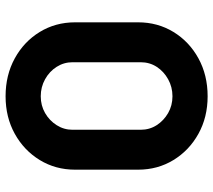

<svg xmlns="http://www.w3.org/2000/svg" viewBox="-58 -694 764 688"><g transform="rotate(90 324.0 -350.0)"><path d="M325 12Q249 12 189 -21Q129 -54 94.5 -110.5Q60 -167 60 -237V-463Q60 -533 94.5 -589.5Q129 -646 189 -679Q249 -712 325 -712Q400 -712 459.5 -679Q519 -646 553.5 -589.5Q588 -533 588 -463V-237Q588 -167 553.5 -110.5Q519 -54 459.5 -21Q400 12 325 12ZM325 -114Q358 -114 385 -129.5Q412 -145 428.5 -171Q445 -197 445 -228V-472Q445 -504 428.5 -529.5Q412 -555 385 -570.5Q358 -586 325 -586Q292 -586 264 -570.5Q236 -555 219.5 -529.5Q203 -504 203 -472V-228Q203 -197 219.5 -171Q236 -145 264 -129.5Q292 -114 325 -114Z"/></g></svg>

Font: MuseoModerno SemiBold
Style: Regular
Weight: 600
Designer: Pablo Cosgaya, Héctor Gatti, Marcela Romero, and the Authors of The MuseoModerno Project.
Foundry: Omnibus-Type Team
Version: Version 1.001